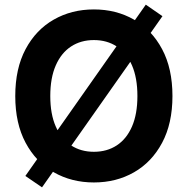

<svg xmlns="http://www.w3.org/2000/svg" viewBox="-20 -778 810 829"><path d="M385.4 9.8Q289 9.8 212.1 -34.2Q135.1 -78.2 90.5 -161.7Q45.9 -245.1 45.9 -363.3Q45.9 -482.2 90.5 -565.8Q135.1 -649.4 212.1 -693.3Q289 -737.3 385.4 -737.3Q481.9 -737.3 558.6 -693.3Q635.3 -649.4 679.9 -565.8Q724.6 -482.2 724.6 -363.3Q724.6 -244.9 679.9 -161.4Q635.3 -77.9 558.6 -34.1Q481.9 9.8 385.4 9.8ZM385.4 -122.6Q442 -122.6 484.2 -150.3Q526.4 -177.9 549.9 -231.7Q573.3 -285.5 573.3 -363.3Q573.3 -441.7 549.9 -495.7Q526.4 -549.6 484.2 -577.3Q442 -605 385.4 -605Q329 -605 286.7 -577.2Q244.3 -549.4 220.7 -495.4Q197.1 -441.5 197.1 -363.3Q197.1 -285.5 220.7 -231.9Q244.3 -178.2 286.7 -150.4Q329 -122.6 385.4 -122.6ZM161.4 30.9 89.5 -18.3 609.5 -757.9 681.4 -708.2Z"/></svg>

Font: Adwaita Sans
Style: Regular
Weight: 400
Designer: Rasmus Andersson
Foundry: rsms
Version: Version 4.001;git-9221beed3